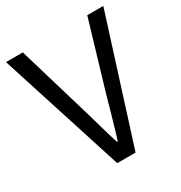

<svg xmlns="http://www.w3.org/2000/svg" viewBox="-157 -768 829 880"><g transform="rotate(-30 257.5 -328.0)"><path d="M210 0 0 -656H89L194 -302Q204 -270 224 -198.5Q244 -127 258 -85H262Q276 -129 297 -203Q318 -277 325 -302L430 -656H515L307 0Z"/></g></svg>

Font: Toshiba Sans
Style: Regular
Weight: 400
Designer: Paul D. Hunt
Foundry: Toshiba Corporation
Version: Version 2.020;PS 2.0;hotconv 1.0.86;makeotf.lib2.5.63406